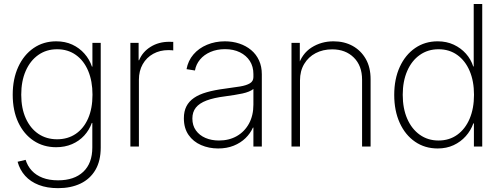

<svg xmlns="http://www.w3.org/2000/svg" viewBox="-20 -748 2557 980"><path d="M276.4 212.4Q220.2 212.4 178 196Q135.7 179.7 108.4 149.4Q81.1 119.1 69.8 77.6L110.8 67.9Q120.6 99.6 142.3 123Q164.1 146.5 197.5 159.4Q231 172.4 276.4 172.4Q358.9 172.4 405 128.9Q451.2 85.4 451.2 4.9V-120.6H448.7Q435.5 -84 409.7 -55.9Q383.8 -27.8 347.4 -12.2Q311 3.4 266.6 3.4Q201.7 3.4 151.6 -29.8Q101.6 -63 73.2 -123.3Q44.9 -183.6 44.9 -264.6Q44.9 -345.2 73.2 -406.7Q101.6 -468.3 151.6 -502.7Q201.7 -537.1 267.1 -537.1Q312.5 -537.1 348.9 -520.3Q385.3 -503.4 411.1 -474.1Q437 -444.8 449.2 -408.2H451.7V-529.3H494.1V5.4Q494.1 73.2 467 119.4Q439.9 165.5 390.9 189Q341.8 212.4 276.4 212.4ZM271.5 -37.1Q326.2 -37.1 366.9 -64.9Q407.7 -92.8 429.9 -143.8Q452.1 -194.8 452.1 -264.6Q452.1 -333.5 430.2 -386Q408.2 -438.5 367.4 -467.5Q326.7 -496.6 271.5 -496.6Q216.8 -496.6 175.5 -467.5Q134.3 -438.5 111.3 -386.2Q88.4 -334 88.4 -264.6Q88.4 -195.3 111.6 -144Q134.8 -92.8 175.8 -64.9Q216.8 -37.1 271.5 -37.1Z M645.5 0V-529.3H687.5V-440.4H689.9Q707.5 -483.4 748.8 -509Q790 -534.7 843.8 -534.7Q850.1 -534.7 854.7 -534.4Q859.4 -534.2 864.3 -534.2V-490.7Q861.3 -491.2 854.7 -491.7Q848.1 -492.2 839.4 -492.2Q796.4 -492.2 762.2 -473.4Q728 -454.6 708.5 -420.4Q689 -386.2 689 -340.8V0Z M1093.3 9.8Q1046.4 9.8 1006.3 -7.6Q966.3 -24.9 942.4 -59.3Q918.5 -93.8 918.5 -144.5Q918.5 -179.7 931.4 -205.1Q944.3 -230.5 970.2 -248.3Q996.1 -266.1 1035.4 -277.3Q1074.7 -288.6 1127.9 -295.4Q1172.9 -301.3 1205.3 -306.6Q1237.8 -312 1255.6 -322.8Q1273.4 -333.5 1273.4 -354.5V-370.1Q1273.4 -408.2 1255.4 -436.5Q1237.3 -464.8 1204.6 -481Q1171.9 -497.1 1128.4 -497.1Q1087.4 -497.1 1054.4 -482.9Q1021.5 -468.8 1001 -444.1Q980.5 -419.4 975.1 -388.2L932.1 -395Q939.9 -438 967.3 -470Q994.6 -502 1036.6 -519.5Q1078.6 -537.1 1127.9 -537.1Q1167.5 -537.1 1201.7 -525.6Q1235.8 -514.2 1261.7 -492.7Q1287.6 -471.2 1302 -439.9Q1316.4 -408.7 1316.4 -369.1V0H1273.4V-96.7H1271Q1257.8 -66.9 1232.9 -42.7Q1208 -18.6 1172.9 -4.4Q1137.7 9.8 1093.3 9.8ZM1097.7 -30.8Q1149.4 -30.8 1189 -53.5Q1228.5 -76.2 1251 -117.4Q1273.4 -158.7 1273.4 -213.9V-293.9Q1264.6 -286.6 1250.5 -280.8Q1236.3 -274.9 1217.5 -270.8Q1198.7 -266.6 1176.3 -263.2Q1153.8 -259.8 1129.4 -256.3Q1071.3 -249 1034.4 -235.1Q997.6 -221.2 979.7 -198.7Q961.9 -176.3 961.9 -143.1Q961.9 -107.4 980 -82.3Q998 -57.1 1028.8 -43.9Q1059.6 -30.8 1097.7 -30.8Z M1511.2 -337.4V0H1467.8V-529.3H1510.3V-408.2H1500.5Q1520.5 -474.1 1570.3 -505.6Q1620.1 -537.1 1682.1 -537.1Q1737.3 -537.1 1779.8 -513.7Q1822.3 -490.2 1846.9 -447.3Q1871.6 -404.3 1871.6 -343.8V0H1828.1V-341.3Q1828.1 -412.6 1785.9 -454.3Q1743.7 -496.1 1675.3 -496.1Q1628.4 -496.1 1591.3 -476.8Q1554.2 -457.5 1532.7 -421.6Q1511.2 -385.7 1511.2 -337.4Z M2213.9 9.8Q2148.4 9.8 2098.4 -24.7Q2048.3 -59.1 2020.3 -120.8Q1992.2 -182.6 1992.2 -263.7Q1992.2 -344.7 2020.5 -406.5Q2048.8 -468.3 2098.9 -502.7Q2148.9 -537.1 2213.9 -537.1Q2259.3 -537.1 2295.9 -520Q2332.5 -502.9 2358.2 -474.1Q2383.8 -445.3 2395.5 -408.7H2397.9V-727.5H2441.4V0H2398.9V-118.2H2396Q2383.3 -82 2357.4 -53Q2331.5 -23.9 2295.4 -7.1Q2259.3 9.8 2213.9 9.8ZM2218.3 -30.8Q2273.4 -30.8 2314.2 -60.3Q2355 -89.8 2377.2 -142.3Q2399.4 -194.8 2399.4 -264.2Q2399.4 -333.5 2377.2 -385.7Q2355 -438 2314.2 -467.3Q2273.4 -496.6 2218.3 -496.6Q2164.1 -496.6 2122.8 -467.5Q2081.5 -438.5 2058.6 -386Q2035.6 -333.5 2035.6 -264.2Q2035.6 -194.3 2058.6 -141.8Q2081.5 -89.4 2122.8 -60.1Q2164.1 -30.8 2218.3 -30.8Z"/></svg>

Font: Inter 24pt ExtraLight
Style: Regular
Weight: 250
Designer: Rasmus Andersson
Foundry: rsms
Version: Version 4.001;git-66647c0bb